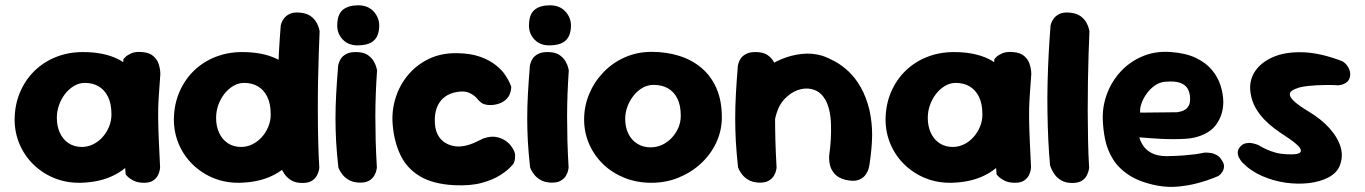

<svg xmlns="http://www.w3.org/2000/svg" viewBox="-20 -698 5210 733"><path d="M286.5 -0.2Q233 0.5 187.5 -18Q142 -36.5 107.6 -70.1Q73.2 -103.8 54.5 -148Q35.8 -192.2 35.8 -242.2Q36.5 -299 56.5 -345.9Q76.5 -392.8 111.2 -426.9Q146 -461 192.4 -479.8Q238.8 -498.5 292.2 -499.2Q373 -500 428.1 -473.5Q483.2 -447 511.5 -391.5Q539.8 -336 539.8 -250Q539.8 -200 524.6 -155.5Q509.5 -111 478.6 -76.6Q447.8 -42.2 399.9 -22Q352 -1.8 286.5 -0.2ZM292.2 -137Q314.8 -137 335.1 -146.9Q355.5 -156.8 371.1 -174.1Q386.8 -191.5 396.1 -213.8Q405.5 -236 405.5 -260.8Q405.5 -302.5 392.1 -329Q378.8 -355.5 356.2 -368.5Q333.8 -381.5 304 -381.5Q282.2 -381.5 262.6 -369.9Q243 -358.2 228.2 -339.1Q213.5 -320 205.2 -296.4Q197 -272.8 197 -248Q197 -216.2 208.6 -190.9Q220.2 -165.5 241.9 -151.2Q263.5 -137 292.2 -137ZM530 -0.2Q506 -0.2 490.4 -8.1Q474.8 -16 467.4 -23.8Q460 -31.5 460 -31.5Q453 -104.5 447.9 -174.6Q442.8 -244.8 443.5 -318.4Q444.2 -392 451.2 -472.2Q451.2 -472.2 458.2 -479.8Q465.2 -487.2 481.1 -494.4Q497 -501.5 523 -499.2Q550.5 -497 565.1 -484.1Q579.8 -471.2 585.1 -455.4Q590.5 -439.5 591.4 -427.8Q592.2 -416 592.2 -416Q588.2 -365 585.8 -325.6Q583.2 -286.2 583.8 -248Q584.2 -209.8 586.2 -164.9Q588.2 -120 591.2 -58.2Q591.2 -58.2 590 -49.6Q588.8 -41 583.4 -29.6Q578 -18.2 565.4 -9.2Q552.8 -0.2 530 -0.2Z M894.5 -0.2Q841 0.5 795.5 -18Q750 -36.5 715.6 -70.1Q681.2 -103.8 662.5 -148Q643.8 -192.2 643.8 -242.2Q644.5 -299 664.5 -345.9Q684.5 -392.8 719.2 -426.9Q754 -461 800.4 -479.8Q846.8 -498.5 900.2 -499.2Q981 -500 1036.1 -473.5Q1091.2 -447 1119.5 -391.5Q1147.8 -336 1147.8 -250Q1147.8 -200 1132.6 -155.5Q1117.5 -111 1086.6 -76.6Q1055.8 -42.2 1007.9 -22Q960 -1.8 894.5 -0.2ZM900.2 -137Q922.8 -137 943.1 -146.9Q963.5 -156.8 979.1 -174.1Q994.8 -191.5 1004.1 -213.8Q1013.5 -236 1013.5 -260.8Q1013.5 -302.5 1000.1 -329Q986.8 -355.5 964.2 -368.5Q941.8 -381.5 912 -381.5Q890.2 -381.5 870.6 -369.9Q851 -358.2 836.2 -339.1Q821.5 -320 813.2 -296.4Q805 -272.8 805 -248Q805 -216.2 816.6 -190.9Q828.2 -165.5 849.9 -151.2Q871.5 -137 900.2 -137ZM1134.5 0.5Q1108.8 0.5 1092.2 -9.5Q1075.8 -19.5 1066.4 -33.1Q1057 -46.8 1053.4 -56.8Q1049.8 -66.8 1049.8 -66.8Q1045.5 -109.8 1043 -161.9Q1040.5 -214 1039.6 -270.5Q1038.8 -327 1040.2 -384.4Q1041.8 -441.8 1044.8 -496.9Q1047.8 -552 1051.8 -601Q1051.8 -601 1054.1 -609.1Q1056.5 -617.2 1064.1 -627.6Q1071.8 -638 1086.1 -645Q1100.5 -652 1125 -649.8Q1151 -647.5 1166 -636.5Q1181 -625.5 1188.2 -612.2Q1195.5 -599 1197.9 -589.1Q1200.2 -579.2 1200.2 -579.2Q1198.5 -540.8 1196.9 -491.2Q1195.2 -441.8 1194.2 -386.6Q1193.2 -331.5 1193.4 -274.1Q1193.5 -216.8 1194.8 -161.2Q1196 -105.8 1199 -56.8Q1199 -56.8 1197.4 -48.1Q1195.8 -39.5 1190 -28.1Q1184.2 -16.8 1171.1 -8.1Q1158 0.5 1134.5 0.5Z M1348.2 -1Q1326.2 -2.5 1311.6 -11Q1297 -19.5 1288 -30.9Q1279 -42.2 1275.4 -50.4Q1271.8 -58.5 1271.8 -58.5Q1265.8 -112.5 1263.2 -158Q1260.8 -203.5 1260.8 -246.9Q1260.8 -290.2 1263.4 -338.8Q1266 -387.2 1271 -447.5Q1271 -447.5 1273 -455.6Q1275 -463.8 1281.5 -474.1Q1288 -484.5 1302.8 -492.2Q1317.5 -500 1342 -499.2Q1368.8 -498.5 1384.1 -487.9Q1399.5 -477.2 1407.1 -463.6Q1414.8 -450 1417.1 -439.8Q1419.5 -429.5 1419.5 -429.5Q1416.2 -380.8 1414.6 -338Q1413 -295.2 1413 -252.5Q1413 -209.8 1414.2 -162.2Q1415.5 -114.8 1418.8 -57.5Q1418.8 -57.5 1417.1 -48.5Q1415.5 -39.5 1409 -27.8Q1402.5 -16 1388.2 -7.8Q1374 0.5 1348.2 -1ZM1348 -524.8Q1310.8 -524 1289.1 -546.4Q1267.5 -568.8 1267.5 -600Q1267.5 -643.2 1288.8 -660.5Q1310 -677.8 1347.2 -677.8Q1384.5 -677.8 1406.1 -654.5Q1427.8 -631.2 1427.8 -600Q1427.8 -579.8 1421 -562.8Q1414.2 -545.8 1396.9 -535.6Q1379.5 -525.5 1348 -524.8Z M1714 9Q1632 4.8 1582 -25.8Q1532 -56.2 1508 -107.8Q1484 -159.2 1479 -224.2Q1475 -276.2 1490.5 -325.1Q1506 -374 1538.5 -412.5Q1571 -451 1618 -473.5Q1665 -496 1725 -495Q1777.5 -494.2 1813.6 -481.1Q1849.8 -468 1873.2 -449Q1896.8 -430 1909.2 -411Q1921.8 -392 1926.8 -379.4Q1931.8 -366.8 1931.8 -366.8Q1931.8 -366.8 1931.1 -357.8Q1930.5 -348.8 1924.9 -335.6Q1919.2 -322.5 1903.2 -311.2Q1890.5 -302.8 1872.2 -299Q1854 -295.2 1837 -298.2Q1820 -301.2 1811.8 -311Q1810.2 -311 1805.4 -317.2Q1800.5 -323.5 1792 -331Q1783.5 -338.5 1770 -344.1Q1756.5 -349.8 1738 -348.5Q1713.2 -346.5 1694.9 -338Q1676.5 -329.5 1664.1 -314.9Q1651.8 -300.2 1645.8 -281.2Q1639.8 -262.2 1640 -240Q1639.5 -207 1650.5 -185.2Q1661.5 -163.5 1680.5 -152.4Q1699.5 -141.2 1722.2 -139Q1740.8 -138 1758 -142Q1775.2 -146 1790.1 -152.6Q1805 -159.2 1815.1 -164.5Q1825.2 -169.8 1829 -170.5Q1854.5 -178.8 1874.2 -175Q1894 -171.2 1908.9 -161.4Q1923.8 -151.5 1932.2 -139Q1946 -120.8 1946.5 -105.6Q1947 -90.5 1943.5 -81.4Q1940 -72.2 1940 -72.2Q1940 -72.2 1927.6 -59Q1915.2 -45.8 1888.5 -28.6Q1861.8 -11.5 1818.9 0.2Q1776 12 1714 9Z M2080.2 -1Q2058.2 -2.5 2043.6 -11Q2029 -19.5 2020 -30.9Q2011 -42.2 2007.4 -50.4Q2003.8 -58.5 2003.8 -58.5Q1997.8 -112.5 1995.2 -158Q1992.8 -203.5 1992.8 -246.9Q1992.8 -290.2 1995.4 -338.8Q1998 -387.2 2003 -447.5Q2003 -447.5 2005 -455.6Q2007 -463.8 2013.5 -474.1Q2020 -484.5 2034.8 -492.2Q2049.5 -500 2074 -499.2Q2100.8 -498.5 2116.1 -487.9Q2131.5 -477.2 2139.1 -463.6Q2146.8 -450 2149.1 -439.8Q2151.5 -429.5 2151.5 -429.5Q2148.2 -380.8 2146.6 -338Q2145 -295.2 2145 -252.5Q2145 -209.8 2146.2 -162.2Q2147.5 -114.8 2150.8 -57.5Q2150.8 -57.5 2149.1 -48.5Q2147.5 -39.5 2141 -27.8Q2134.5 -16 2120.2 -7.8Q2106 0.5 2080.2 -1ZM2080 -524.8Q2042.8 -524 2021.1 -546.4Q1999.5 -568.8 1999.5 -600Q1999.5 -643.2 2020.8 -660.5Q2042 -677.8 2079.2 -677.8Q2116.5 -677.8 2138.1 -654.5Q2159.8 -631.2 2159.8 -600Q2159.8 -579.8 2153 -562.8Q2146.2 -545.8 2128.9 -535.6Q2111.5 -525.5 2080 -524.8Z M2466.8 -0.2Q2411 -0.2 2364 -19.1Q2317 -38 2282.6 -71.2Q2248.2 -104.5 2229.1 -148.4Q2210 -192.3 2210 -242.2Q2210 -292.2 2229.2 -338.8Q2248.5 -385.2 2283.2 -421.6Q2318 -458 2365.1 -479Q2412.2 -500 2468 -500Q2523.8 -500 2572.2 -485Q2620.8 -470 2657.6 -439.1Q2694.5 -408.2 2715.1 -361.2Q2735.8 -314.1 2735.8 -250.1Q2735.8 -200 2715 -154.8Q2694.2 -109.5 2657 -74.8Q2619.8 -40 2571.1 -20.1Q2522.5 -0.2 2466.8 -0.2ZM2464.1 -135.5Q2486.8 -135.5 2507.5 -145Q2528.2 -154.5 2544.2 -171.5Q2560.2 -188.5 2569.6 -209.9Q2579 -231.4 2579 -255.5Q2579 -296.5 2565.6 -322.6Q2552.2 -348.8 2529 -361.4Q2505.8 -374 2475.3 -374Q2452.8 -374 2433.1 -362.8Q2413.5 -351.5 2398.8 -332.8Q2384 -314 2375.4 -291.1Q2366.8 -268.2 2366.8 -244.3Q2366.8 -212.4 2378.8 -187.8Q2390.8 -163.2 2412.8 -149.4Q2434.8 -135.5 2464.1 -135.5Z M3206.5 -11.8Q3180 -19 3166.9 -33.8Q3153.8 -48.5 3149.5 -64.4Q3145.2 -80.2 3145.4 -91.9Q3145.5 -103.5 3145.5 -103.5Q3154.5 -167.2 3152.4 -225.2Q3150.2 -283.2 3131 -317Q3115.2 -344.5 3090.5 -354.1Q3065.8 -363.8 3038.5 -357.8Q3011.2 -351.8 2987 -331.2Q2961.5 -309.8 2950 -280.4Q2938.5 -251 2935.4 -221.1Q2932.2 -191.2 2930.8 -168Q2930.5 -142.5 2930.2 -126.1Q2930 -109.8 2930.6 -98.2Q2931.2 -86.8 2930.5 -74.8Q2930.5 -74.8 2930.1 -68Q2929.8 -61.2 2925.9 -52Q2922 -42.8 2911 -35.4Q2900 -28 2877.8 -26.2Q2859.8 -25.2 2845.5 -35.1Q2831.2 -45 2823.1 -55Q2815 -65 2815 -65Q2805.2 -79.5 2803.8 -93.8Q2802.2 -108 2803.1 -128.1Q2804 -148.2 2801 -179.5Q2796.5 -218 2796.1 -245.4Q2795.8 -272.8 2799.5 -294.4Q2803.2 -316 2812.2 -336.2Q2821.2 -356.5 2837.2 -380Q2859 -407 2891.2 -431.1Q2923.5 -455.2 2961.9 -471.5Q3000.2 -487.8 3041 -492.1Q3081.8 -496.5 3119.8 -485Q3143 -477 3169.1 -462.6Q3195.2 -448.2 3220.4 -424.5Q3245.5 -400.8 3266 -364.9Q3286.5 -329 3299.2 -278.5Q3310 -229 3309.5 -180.5Q3309 -132 3299 -67Q3299 -67 3296.5 -55.9Q3294 -44.8 3285.1 -31.6Q3276.2 -18.5 3257.8 -11.2Q3239.2 -4 3206.5 -11.8ZM2874.2 -1Q2852.2 -2.5 2837.6 -11Q2823 -19.5 2814 -30.9Q2805 -42.2 2801.4 -50.4Q2797.8 -58.5 2797.8 -58.5Q2791.8 -112.5 2789.2 -158Q2786.8 -203.5 2786.8 -246.9Q2786.8 -290.2 2789.4 -338.8Q2792 -387.2 2797 -447.5Q2797 -447.5 2799 -455.6Q2801 -463.8 2807.5 -474.1Q2814 -484.5 2828.8 -492.2Q2843.5 -500 2868 -499.2Q2894.8 -498.5 2910.1 -487.9Q2925.5 -477.2 2933.1 -463.6Q2940.8 -450 2943.1 -439.8Q2945.5 -429.5 2945.5 -429.5Q2942.2 -380.8 2940.6 -338Q2939 -295.2 2939 -252.5Q2939 -209.8 2940.2 -162.2Q2941.5 -114.8 2944.8 -57.5Q2944.8 -57.5 2943.1 -48.5Q2941.5 -39.5 2935 -27.8Q2928.5 -16 2914.2 -7.8Q2900 0.5 2874.2 -1Z M3611.5 -0.2Q3558 0.5 3512.5 -18Q3467 -36.5 3432.6 -70.1Q3398.2 -103.8 3379.5 -148Q3360.8 -192.2 3360.8 -242.2Q3361.5 -299 3381.5 -345.9Q3401.5 -392.8 3436.2 -426.9Q3471 -461 3517.4 -479.8Q3563.8 -498.5 3617.2 -499.2Q3698 -500 3753.1 -473.5Q3808.2 -447 3836.5 -391.5Q3864.8 -336 3864.8 -250Q3864.8 -200 3849.6 -155.5Q3834.5 -111 3803.6 -76.6Q3772.8 -42.2 3724.9 -22Q3677 -1.8 3611.5 -0.2ZM3617.2 -137Q3639.8 -137 3660.1 -146.9Q3680.5 -156.8 3696.1 -174.1Q3711.8 -191.5 3721.1 -213.8Q3730.5 -236 3730.5 -260.8Q3730.5 -302.5 3717.1 -329Q3703.8 -355.5 3681.2 -368.5Q3658.8 -381.5 3629 -381.5Q3607.2 -381.5 3587.6 -369.9Q3568 -358.2 3553.2 -339.1Q3538.5 -320 3530.2 -296.4Q3522 -272.8 3522 -248Q3522 -216.2 3533.6 -190.9Q3545.2 -165.5 3566.9 -151.2Q3588.5 -137 3617.2 -137ZM3855 -0.2Q3831 -0.2 3815.4 -8.1Q3799.8 -16 3792.4 -23.8Q3785 -31.5 3785 -31.5Q3778 -104.5 3772.9 -174.6Q3767.8 -244.8 3768.5 -318.4Q3769.2 -392 3776.2 -472.2Q3776.2 -472.2 3783.2 -479.8Q3790.2 -487.2 3806.1 -494.4Q3822 -501.5 3848 -499.2Q3875.5 -497 3890.1 -484.1Q3904.8 -471.2 3910.1 -455.4Q3915.5 -439.5 3916.4 -427.8Q3917.2 -416 3917.2 -416Q3913.2 -365 3910.8 -325.6Q3908.2 -286.2 3908.8 -248Q3909.2 -209.8 3911.2 -164.9Q3913.2 -120 3916.2 -58.2Q3916.2 -58.2 3915 -49.6Q3913.8 -41 3908.4 -29.6Q3903 -18.2 3890.4 -9.2Q3877.8 -0.2 3855 -0.2Z M4073.8 0.5Q4048 0.5 4031.4 -9.5Q4014.8 -19.5 4005.5 -33.1Q3996.2 -46.8 3992.5 -56.8Q3988.8 -66.8 3988.8 -66.8Q3984.8 -109.8 3982.2 -161.9Q3979.8 -214 3978.9 -270.5Q3978 -327 3979.4 -384.4Q3980.8 -441.8 3983.8 -496.9Q3986.8 -552 3990.8 -601Q3990.8 -601 3993.1 -609.1Q3995.5 -617.2 4003.1 -627.6Q4010.8 -638 4025.1 -645Q4039.5 -652 4063.9 -649.8Q4090 -647.5 4105 -636.5Q4120 -625.5 4127.2 -612.3Q4134.4 -599.1 4136.8 -589.2Q4139.2 -579.2 4139.2 -579.2Q4137.5 -540.8 4135.9 -491.2Q4134.2 -441.8 4133.4 -386.6Q4132.5 -331.5 4132.6 -274.1Q4132.8 -216.8 4133.9 -161.2Q4135 -105.8 4138 -56.8Q4138 -56.8 4136.4 -48.2Q4134.7 -39.6 4129 -28.1Q4123.3 -16.7 4110.3 -8.1Q4097.2 0.5 4073.8 0.5Z M4399.5 10.8Q4333.5 -1.8 4292.4 -28.1Q4251.2 -54.5 4229.1 -90.1Q4207 -125.8 4198.9 -166.1Q4190.8 -206.5 4190 -246.5Q4189.2 -296.2 4207.4 -343Q4225.5 -389.8 4259.9 -426.4Q4294.2 -463 4342.2 -483.2Q4390.2 -503.5 4448.2 -499.5Q4507.2 -495.5 4546.1 -476.6Q4585 -457.8 4607.5 -430.1Q4630 -402.5 4639.8 -371.2Q4649.5 -340 4650.2 -311.2Q4650.8 -263.2 4625.1 -225.2Q4599.5 -187.2 4540 -172.8Q4524 -169 4502.4 -167.9Q4480.8 -166.8 4457.1 -166.8Q4433.5 -166.8 4410.8 -168Q4388 -169.2 4369.9 -170.6Q4351.8 -172 4340.6 -172.9Q4329.5 -173.8 4329.5 -173.8Q4333 -159.5 4343.8 -142.6Q4354.5 -125.8 4376.1 -114Q4397.8 -102.2 4433 -101.8Q4471.2 -102.5 4498.5 -104.6Q4525.8 -106.8 4543.2 -109.1Q4560.8 -111.5 4568.8 -113.4Q4576.8 -115.2 4576.8 -115.2Q4576.8 -115.2 4583.9 -115.4Q4591 -115.5 4602.2 -114Q4613.5 -112.5 4625 -106.1Q4636.5 -99.8 4644.5 -86.5Q4654 -72.2 4652.9 -61.1Q4651.8 -50 4646.6 -41.9Q4641.5 -33.8 4636.1 -29.8Q4630.8 -25.8 4630.8 -25.8Q4630.8 -25.8 4610 -17.4Q4589.2 -9 4555.4 0.4Q4521.5 9.8 4480.6 14Q4439.8 18.2 4399.5 10.8ZM4333 -268 4473 -269.5Q4473 -269.5 4478 -270.2Q4483 -271 4490.9 -273.2Q4498.8 -275.5 4506.2 -280.8Q4513.8 -286 4518.6 -295.2Q4523.5 -304.5 4523.5 -319Q4523.5 -342.5 4514.8 -358.4Q4506 -374.2 4486.1 -381.5Q4466.2 -388.8 4430.8 -386.2Q4407.8 -384.8 4389 -371.6Q4370.2 -358.5 4356.9 -339.5Q4343.5 -320.5 4337.1 -301Q4330.8 -281.5 4333 -268Z M4890.5 -109.2Q4939.8 -106.2 4945.5 -118.6Q4951.2 -131 4919.8 -155.5Q4905.8 -166.5 4886.2 -179.1Q4866.8 -191.8 4845.9 -207.2Q4825 -222.8 4806.2 -242.2Q4787.5 -261.8 4773.5 -286.1Q4759.5 -310.5 4754.5 -341.5Q4747 -386.2 4769.2 -422.4Q4791.5 -458.5 4838.6 -479.5Q4885.8 -500.5 4953.5 -498.5Q5021.2 -496.5 5105 -464Q5105 -464 5110.4 -460.4Q5115.8 -456.8 5121.9 -449Q5128 -441.2 5132.1 -430.4Q5136.2 -419.5 5133.8 -405Q5131.2 -393.5 5124.4 -386.9Q5117.5 -380.2 5109.2 -377Q5101 -373.8 5094.9 -373Q5088.8 -372.2 5088.8 -372.2Q5088.8 -372.2 5082 -372.8Q5075.2 -373.2 5063.8 -373.4Q5052.2 -373.5 5037.1 -373.4Q5022 -373.2 5005.5 -372.4Q4989 -371.5 4972.1 -369.6Q4955.2 -367.8 4939.8 -363.8Q4921.2 -358.2 4911.8 -351.5Q4902.2 -344.8 4904.5 -334.2Q4906.8 -323.8 4923.5 -308.8Q4940.2 -293.8 4975.2 -272.8Q5025.2 -242.8 5056.8 -207.1Q5088.2 -171.5 5098.5 -134.9Q5108.8 -98.2 5093.8 -63.2Q5082.5 -37 5051.4 -20.6Q5020.2 -4.2 4977.8 0.9Q4935.2 6 4888.6 -0.5Q4842 -7 4798 -26.2Q4754 -45.5 4722 -78.5Q4722 -78.5 4717.8 -84Q4713.5 -89.5 4709.2 -98.2Q4705 -107 4705.5 -117.6Q4706 -128.2 4715.5 -138.8Q4724.5 -148.5 4736.1 -151Q4747.8 -153.5 4758.9 -151.5Q4770 -149.5 4777.2 -146.8Q4784.5 -144 4784.5 -144Q4784.5 -144 4792.9 -139.1Q4801.2 -134.2 4816.1 -127.4Q4831 -120.5 4850.2 -115.2Q4869.5 -110 4890.5 -109.2Z"/></svg>

Font: Sour Gummy Black
Style: Regular
Weight: 900
Version: Version 1.000